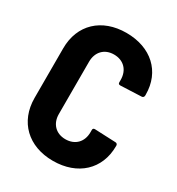

<svg xmlns="http://www.w3.org/2000/svg" viewBox="-172 -816 857 931"><g transform="rotate(30 256.5 -350.0)"><path d="M264 8C402 8 494 -77 494 -207V-210C494 -217 489 -222 482 -222L365 -227C357 -227 353 -224 353 -216V-203C353 -149 318 -113 264 -113C211 -113 176 -149 176 -203V-496C176 -551 211 -587 264 -587C318 -587 353 -551 353 -496V-483C353 -475 357 -472 365 -472L482 -477C489 -477 494 -483 494 -490V-495C494 -624 402 -708 264 -708C126 -708 35 -622 35 -490V-212C35 -79 126 8 264 8Z"/></g></svg>

Font: Barlow Semi Condensed
Style: Bold
Weight: 700
Width: 4
Designer: Jeremy Tribby
Foundry: Tribby Type
Version: Version 1.422;hotconv 1.0.109;makeotfexe 2.5.65596